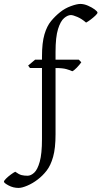

<svg xmlns="http://www.w3.org/2000/svg" viewBox="-132 -716 508 961"><path d="M356 -652.8Q356 -647.9 345.2 -637.7Q334.5 -627.4 321 -617.4Q307.6 -607.4 298.8 -603Q276.9 -622.1 255.1 -631.3Q233.4 -640.6 222.7 -640.6Q207 -640.6 189 -625.5Q170.9 -610.4 158.4 -570.3Q146 -530.3 146 -456.1V-417.5H262.2L274.9 -404.3Q266.6 -392.1 252.7 -377.7Q238.8 -363.3 230 -359.4Q219.2 -364.7 200.2 -370.1Q181.2 -375.5 146 -375.5V-43.9Q146 25.9 133.8 69.1Q121.6 112.3 101.3 138.2Q81.1 164.1 56.6 182.6Q31.7 201.7 4.9 213.1Q-22 224.6 -39.1 224.6Q-65.9 224.6 -89.1 212.2Q-112.3 199.7 -112.3 193.4Q-112.3 188.5 -101.8 178Q-91.3 167.5 -77.6 157.5Q-64 147.5 -55.7 143.6Q-37.1 157.2 -23.9 160.4Q-10.7 163.6 5.9 163.6Q22.5 163.6 39.1 148.4Q55.7 133.3 66.9 93.5Q78.1 53.7 78.1 -20V-375.5H18.1L8.8 -387.7L43.9 -417.5H78.1V-431.6Q78.1 -502.4 90.6 -544.2Q103 -585.9 123.8 -610.8Q144.5 -635.7 168.5 -654.8Q192.4 -674.3 222.7 -685.3Q252.9 -696.3 270 -696.3Q288.6 -696.3 308.6 -687.5Q328.6 -678.7 342.3 -668.5Q356 -658.2 356 -652.8Z"/></svg>

Font: Dai Banna SIL Light
Style: Regular
Weight: 300
Designer: Victor Gaultney
Foundry: SIL International
Version: Version 4.000